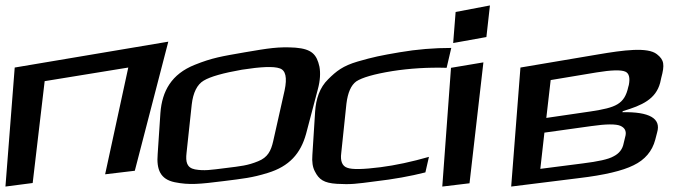

<svg xmlns="http://www.w3.org/2000/svg" viewBox="-52 -651 2502 705"><path d="M443 -24 566 -498 2 -403 -32 34 68 21 112 -353 419 -403 334 -11Z M1115 -323C1124 -356 1125 -384 1121 -406C1111 -451 1093 -471 1033 -476C970 -480 935 -474 847 -459C761 -444 728 -439 663 -413C578 -379 543 -317 537 -236L527 -86C522 -28 537 7 589 18C643 29 681 25 769 14C840 5 873 2 931 -16C1010 -40 1052 -87 1072 -160ZM951 -132C943 -97 931 -73 896 -59C857 -43 833 -41 777 -34C721 -27 698 -23 664 -29C634 -35 629 -56 633 -90L652 -267C657 -311 672 -341 696 -355C721 -370 768 -383 836 -395C906 -406 953 -408 975 -400C997 -393 1003 -366 993 -319Z M1510 -18 1523 -75C1460 -57 1400 -44 1345 -37C1282 -29 1241 -28 1223 -35C1205 -41 1197 -59 1201 -89L1220 -270C1225 -311 1237 -338 1256 -352C1277 -366 1321 -379 1389 -390C1453 -400 1520 -404 1588 -402L1605 -475C1542 -475 1479 -470 1415 -459C1345 -447 1320 -442 1261 -425C1207 -409 1183 -390 1153 -360C1122 -330 1108 -288 1105 -240L1095 -82C1093 -57 1096 -37 1104 -22C1119 8 1137 21 1185 24C1236 27 1257 24 1325 15C1394 7 1455 -4 1510 -18Z M1672 22 1723 -422 1604 -402 1572 34ZM1734 -515 1747 -631 1621 -607 1612 -493Z M2372 -347 2376 -365C2389 -413 2387 -431 2360 -452C2326 -479 2237 -467 2143 -451L1859 -403L1825 34L2074 3C2167 -8 2234 -24 2274 -44C2316 -64 2343 -96 2354 -138L2361 -165C2376 -216 2333 -241 2233 -239L2235 -243C2306 -264 2356 -287 2372 -347ZM2118 -242 1954 -218 1970 -357 2138 -385C2193 -394 2228 -395 2244 -388C2258 -382 2262 -365 2257 -339L2255 -332C2241 -268 2209 -256 2118 -242ZM2238 -125C2234 -103 2221 -87 2201 -77C2182 -66 2144 -58 2088 -51L1932 -31L1947 -164L2119 -188C2174 -196 2210 -196 2226 -189C2242 -182 2248 -170 2245 -154Z"/></svg>

Font: Gamestation Warped
Style: Italic
Weight: 400
Designer: Jonas Hecksher
Foundry: Jonas Hecksher, Playtypeª, e-types AS
Version: Version 1.003